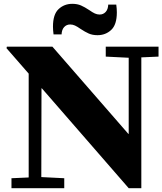

<svg xmlns="http://www.w3.org/2000/svg" viewBox="-20 -984 849 1004"><path d="M16 -740H254L651 -284H653V-682L533 -688V-740H809V-688L719 -684V0H653L199 -522H197L196 -58L316 -52V0H40V-52L130 -56V-599L14 -732ZM591 -919Q591 -855 561.5 -827.5Q532 -800 490 -800Q464 -800 444.5 -808.5Q425 -817 401 -833Q384 -845 372 -850.5Q360 -856 347 -856Q328 -856 315.5 -842.5Q303 -829 302 -804H260Q257 -827 257 -845Q257 -909 286.5 -936.5Q316 -964 358 -964Q384 -964 403.5 -955.5Q423 -947 447 -931Q464 -919 476 -913.5Q488 -908 501 -908Q520 -908 532.5 -921.5Q545 -935 546 -960H588Q591 -938 591 -919Z"/></svg>

Font: Minipax
Style: Bold
Weight: 700
Designer: Raphaël Ronot, Igor Stepanchenko (Cyrillic)
Foundry: steppetype
Version: Version 1.002